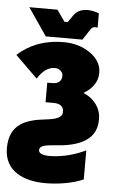

<svg xmlns="http://www.w3.org/2000/svg" viewBox="-67 -754 615 1007"><g transform="rotate(5 240.5 -251.0)"><path d="M146 -556H339L378 -615C383 -622 390 -627 401 -627C405 -627 409 -626 413 -625V-701C393 -708 373 -713 353 -713C324 -713 298 -703 282 -681L254 -641H237L195 -701H47ZM410 21C362 44 293 67 221 67C180 67 163 57 163 41C163 18 191 12 252 8C340 2 462 -23 462 -143V-150C462 -206 425 -255 369 -278C414 -304 442 -343 442 -386V-395C442 -473 346 -534 249 -534H241C137 -534 57 -498 1 -446L118 -331C140 -370 174 -395 205 -395H209C234 -395 251 -376 251 -359V-357C251 -330 233 -315 201 -315H175V-212H218C251 -212 270 -198 270 -173V-167C270 -138 235 -128 182 -122C84 -111 -6 -84 -6 45C-6 168 98 211 211 211C282 211 358 197 410 174Z"/></g></svg>

Font: Fixel Text Black
Style: Regular
Weight: 900
Width: 4
Designer: AlfaBravo + MacPaw
Foundry: Kyrylo Tkachov, Marchela Mozhyna, Serhii Makarenko, Maria Weinstein, Zakhar Kryvoshyya
Version: Version 1.211